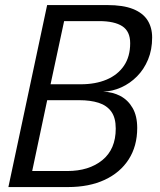

<svg xmlns="http://www.w3.org/2000/svg" viewBox="-20 -758 650 778"><path d="M414.5 -737.5Q479 -737.5 519 -721.5Q559 -705.5 577.8 -676Q596.5 -646.5 596.5 -606Q596.5 -556.5 580 -516.8Q563.5 -477 535.2 -448.5Q507 -420 471.5 -404Q436 -388 398 -386.5Q436.5 -385.5 467.8 -369Q499 -352.5 517.5 -320.2Q536 -288 536 -239.5Q536 -166 501.5 -112.2Q467 -58.5 404 -29.2Q341 0 255 0H14L171 -737.5ZM179.5 -391.5 146 -416.5H307Q367 -416.5 412 -435.5Q457 -454.5 482.2 -491.5Q507.5 -528.5 507.5 -583Q507.5 -631 475.5 -651.8Q443.5 -672.5 381.5 -672.5H201L248 -710.5ZM252.5 -65Q340.5 -65 394.8 -109.2Q449 -153.5 449 -237Q449 -281 430.8 -306Q412.5 -331 379.5 -341.5Q346.5 -352 301.5 -352H133L176 -374.5L102.5 -27.5L72 -65Z"/></svg>

Font: Epilogue
Style: Italic
Weight: 400
Italic angle: -12°
Designer: Tyler Finck
Foundry: Etcetera Type Co
Version: Version 2.112